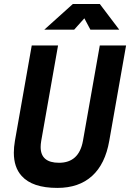

<svg xmlns="http://www.w3.org/2000/svg" viewBox="-20 -918 643 948"><path d="M263.2 9.8Q139.6 9.8 86.9 -49.3Q48.3 -91.8 48.3 -164.1Q48.3 -191.4 53.7 -222.7L136.7 -693.4H266.6L183.6 -222.7Q180.7 -206.1 180.7 -191.9Q180.7 -114.3 271.5 -114.3Q370.1 -114.3 389.6 -222.7L472.7 -693.4H602.5L519.5 -222.7Q499.5 -107.9 434.6 -49.1Q369.6 9.8 263.2 9.8ZM198.7 -771.5 339.8 -898.4H472.7L568.8 -771.5H426.3L396.5 -827.6L346.2 -771.5Z"/></svg>

Font: CaskaydiaCove NF
Style: Bold Italic
Weight: 700
Italic angle: -10°
Designer: Aaron Bell
Foundry: Saja Typeworks
Version: Version 2111.001; VTT 6.35;Nerd Fonts 3.2.1